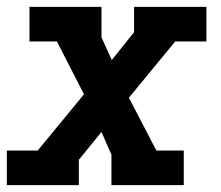

<svg xmlns="http://www.w3.org/2000/svg" viewBox="-24 -540 644 560"><path d="M-4 0V-101H86L221 -265L142 -419H62V-520H272V-431L302 -365L367 -446V-520H578V-419H487L352 -255L432 -101H512V0H301V-89L272 -155L206 -74V0Z"/></svg>

Font: Iosevka Etoile Oblique
Style: Bold
Weight: 700
Italic angle: -9°
Designer: Belleve Invis
Foundry: Belleve Invis
Version: Version 15.5.2; ttfautohint (v1.8.4)